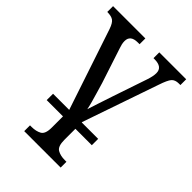

<svg xmlns="http://www.w3.org/2000/svg" viewBox="-224 -641 984 984"><g transform="rotate(45 268.5 -148.5)"><path d="M104 45V-1H221L74 -441Q63 -473 48.5 -483.5Q34 -494 4 -494V-536H238V-494H225Q172 -494 172 -451Q172 -440 174.5 -429Q177 -418 181 -407L243 -218Q250 -194 258.5 -165.5Q267 -137 274 -111.5Q281 -86 284 -69Q291 -91 303 -127.5Q315 -164 329 -206L393 -395Q404 -428 404 -450Q404 -494 347 -494H339V-536H534V-494H523Q496 -494 483 -479Q470 -464 454 -416L312 -4V-1H431V45H312V125Q312 172 333.5 184.5Q355 197 387 197H399V239H135V197H147Q178 197 200 185Q222 173 222 127V45Z"/></g></svg>

Font: Noto Serif SemiCondensed
Style: Regular
Weight: 400
Width: 4
Designer: Monotype Design Team
Foundry: Monotype Imaging Inc.
Version: Version 2.013